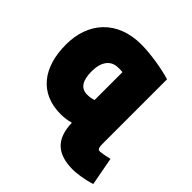

<svg xmlns="http://www.w3.org/2000/svg" viewBox="-204 -725 1097 1097"><g transform="rotate(45 344.5 -176.5)"><path d="M15 -263C15 -77 107 40 275 40C303 40 330 36 355 29C359 161 424 215 551 215C572 215 636 208 689 190L657 19C626 26 599 32 581 32C567 32 564 14 564 -11V-531C498 -551 395 -568 319 -568C127 -568 15 -444 15 -263ZM320 -381C331 -381 346 -381 355 -380V-155C341 -149 322 -146 303 -146C252 -146 227 -184 227 -259C227 -333 259 -381 320 -381Z"/></g></svg>

Font: Repo ExtraBlack
Style: Regular
Weight: 400
Designer: Stefan Peev
Foundry: Context Ltd
Version: Version 001.502